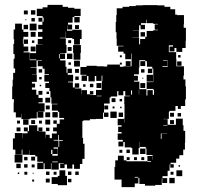

<svg xmlns="http://www.w3.org/2000/svg" viewBox="-20 -742 812 788"><path d="M72 -75H40V-107H72V-128H69V-108H43V-128H33V-174H41V-196H71V-174H72V-195H93V-203H78V-219H94V-204H99V-228H133V-204H138V-219H154V-203H139V-202H167V-175H168V-189H184V-175H193V-194H213V-203H198V-219H213V-234H199V-248H213V-234H225V-252H243V-258H223V-283H218V-288H193V-314H216V-316H191V-342H187V-368H183V-381H166V-401H181V-407H162V-435H181V-438H163V-460H155V-470H135V-492H152V-494H130V-467H105V-465H130V-437H111V-436H131V-406H111V-399H124V-383H111V-374H129V-353H138V-340H155V-322H138V-318H163V-284H135V-283H158V-259H134V-282H131V-256H104V-253H68V-275H67V-260H45V-281H36V-321H37V-335H30V-387H32V-415H34V-443H42V-461H36V-501H40V-520H35V-562H38V-581H36V-621H42V-645H70V-621H76V-581H74V-562H77V-551H96V-531H77V-527H102V-495H129V-523V-498H103V-524H128V-559H155V-560H135V-582H154V-591H136V-611H154V-622H137V-640H154V-653H138V-669H154V-653H159V-670H155V-676H131V-706H155V-712H175V-722H237V-714H259V-710H285V-706H311V-676H285V-672H307V-650H285V-672H278V-649H259V-641H276V-621H256V-638H255V-616H277V-620H315V-582H308V-559H284V-582H277V-586H251V-612H250V-587H227V-585H250V-558H253V-524H227V-522H247V-500H227V-494H249V-468H227H253V-443H257V-460H275V-442H258V-435H280V-407H259V-404H279V-383H287V-400H305V-382H288V-379H314V-355H315V-372H337V-355H349V-368H363V-354H350V-352H374V-373H397V-380H398V-409H400V-432H377H397V-410H375V-430H369V-408H343V-430H337V-410H315V-432H335V-435H310V-467H335V-472H377V-470H405V-469H420V-477H472V-485H480V-477H472V-468H487V-470H520V-495V-522H518V-499H494V-522H487V-554H459V-583H458V-610H455V-652H457V-680H459V-708H483V-714H510V-717H537V-720H566V-721H626V-720H655V-714H679V-704H699V-682H707V-680H735V-642H734V-628H743V-574H742V-545H728V-529H704V-545H696V-531H676V-551H690V-556H673V-554V-528H703V-499H704V-470H735V-432H733V-416H741V-388H743V-334H740V-307H700V-287H675V-282H673V-254H651V-253H668V-230H702V-255H730V-228H733V-205H740V-157H739V-128H732V-105H716V-91H703V-74H680V-68H693V-54H679V-67H676V-41H668V-19H647V-11H666V9H646V-10H644V17H617V20H575V13H552V-12H548V11H533V26H479V-5H450V-57H453V-84H464V-103H488V-84H499V-80H517H547H585V-102H606V-106H581V-133H578V-139H554V-160H553V-134H549V-108H523V-134H519V-137H492V-159H486V-141H466V-161H484V-168H463V-194H479V-200H465V-222H479V-228H463V-254H489V-238H490V-257H491V-286H507H491V-315H490V-347H513V-349H494V-368H486V-351H466V-368H461V-346H435V-342H430V-317H407V-280H425V-262H407V-280H403V-254H374V-253H349V-248H322V-245H318V-219V-189V-176H321V-152H327V-90H318V-69H308V-49H284V-67H277V-50H255V-67H245V-52H227V-70H242V-72H221V-46H191V-72H189V-48H163V-72H159V-48H133V-74H157V-78H133V-100H125V-106H101V-125H100V-107H72ZM125 -682H107V-700H125ZM94 -683H78V-699H94ZM123 -654H109V-668H123ZM88 -659H84V-663H88ZM550 -587H523V-586H551V-560H575H555V-582H576V-591H582V-615H609V-618H628V-620H615V-642H628V-644H609V-647H582V-661H580V-647H559V-640H575V-622H557V-638H551V-616H525V-615H550ZM130 -617H102V-645H130ZM95 -622H77V-640H95ZM304 -623H288V-639H304ZM126 -591H106V-611H126ZM96 -591H76V-611H96ZM575 -592H557V-610H575ZM95 -562H77V-580H95ZM272 -565H260V-577H272ZM121 -566H111V-576H121ZM312 -525H280V-557H312ZM487 -530H465V-552H487ZM126 -531H106V-551H126ZM274 -533H258V-549H274ZM310 -497H282V-525H310ZM277 -500H255V-522H277ZM225 -502V-520H222V-502ZM721 -506H711V-516H721ZM480 -507H472V-515H480ZM546 -411H530V-407H552V-376H581V-350H585V-372H607V-353H612V-374H609V-377H582V-405H609V-407H582V-435H609V-460H605V-442H587V-460H605V-468H583V-491H576V-471H556V-491H576V-495H552V-465H525H550V-437H530V-431H546ZM102 -470V-495V-470ZM667 -470H647V-467H668V-494H649V-492H667ZM308 -469H284V-493H308ZM516 -471H496V-491H516ZM725 -472H707V-490H725ZM271 -476H261V-486H271ZM304 -443H288V-459H304ZM573 -444H559V-458H573ZM153 -444H139V-458H153ZM611 -408V-434H610V-408ZM303 -414H289V-428H303ZM151 -416H141V-426H151ZM568 -419H564V-423H568ZM576 -381H556V-401H576ZM396 -381H376V-401H396ZM363 -384H349V-398H363ZM331 -386H321V-396H331ZM149 -388H143V-394H149ZM551 -354V-375H550V-354ZM640 -353V-372V-353ZM522 -354V-371H518V-354ZM154 -353H138V-369H154ZM181 -356H171V-366H181ZM377 -347H397V-349H377ZM402 -322V-342V-322ZM186 -321H166V-341H186ZM454 -323H438V-339H454ZM481 -326H471V-336H481ZM424 -293H408V-309H424ZM184 -293H168V-309H184ZM722 -295H710V-307H722ZM450 -297H442V-305H450ZM479 -298H473V-304H479ZM459 -258H433V-284H459ZM217 -260H195V-282H217ZM186 -261H166V-281H186ZM485 -262H467V-280H485ZM694 -263H678V-279H694ZM723 -264H709V-278H723ZM97 -230H75V-252H97ZM186 -231H166V-251H186ZM124 -233H108V-249H124ZM694 -233H678V-249H694ZM62 -235H50V-247H62ZM152 -235H140V-247H152ZM650 -227H667V-229H650ZM64 -203H48V-219H64ZM183 -204H169V-218H183ZM643 -194H666V-195H643ZM643 -172V-194H640V-172ZM219 -168H200V-165H220V-139H223V-164H238V-167H222V-188H219ZM217 -132V-110H218V-137H200V-132ZM577 -110H555V-132H577ZM513 -114H499V-128H513ZM482 -115H470V-127H482ZM195 -110V-127H190V-110ZM195 -103H217V-110H195ZM608 -87V-101H607V-87ZM124 -83H108V-99H124ZM93 -84H79V-98H93ZM572 -85H560V-97H572ZM512 -85H500V-97H512ZM542 -85H530V-97H542ZM585 -77H600V-80H585ZM195 -76H217V-79H195ZM65 -52H47V-70H65ZM93 -54H79V-68H93ZM122 -55H110V-67H122ZM719 -58H713V-64H719ZM255 18H217V13H192V-15H217V-20H224V-43H248V-20H255ZM728 -19H704V-43H728ZM183 -24H169V-38H183ZM273 -24H259V-38H273ZM303 -24H289V-38H303ZM92 -25H80V-37H92ZM212 -25H200V-37H212ZM692 -25H680V-37H692ZM59 -28H53V-34H59ZM118 -29H114V-33H118ZM533 -13H547V-16H533ZM697 10H675V-12H697ZM184 7H168V-9H184ZM273 6H259V-8H273ZM120 3H112V-5H120Z"/></svg>

Font: Rubik Storm
Style: Regular
Weight: 400
Designer: Hubert and Fischer, NaN
Foundry: Hubert and Fischer, NaN
Version: Version 2.201